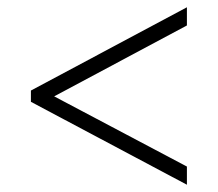

<svg xmlns="http://www.w3.org/2000/svg" viewBox="-20 -622 599 528"><path d="M494 -114V-164L129 -357L494 -552V-602L65 -373V-342Z"/></svg>

Font: Noto Serif Lao Light
Style: Regular
Weight: 300
Designer: Monotype Design Team
Foundry: Monotype Imaging Inc.
Version: Version 2.003